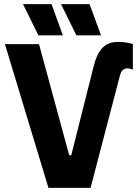

<svg xmlns="http://www.w3.org/2000/svg" viewBox="-20 -915 677 935"><path d="M472 -743 416 -895H277L352 -743ZM286 -743 231 -895H92L167 -743ZM327 -159H317L170 -700H4L216 0H421L564 -547C571 -573 583 -582 600 -582C608 -582 617 -580 627 -576V-701C601 -708 578 -711 556 -711C493 -711 457 -678 435 -588Z"/></svg>

Font: Fixel Text Bold
Style: Bold
Weight: 700
Width: 4
Designer: AlfaBravo + MacPaw
Foundry: Kyrylo Tkachov, Marchela Mozhyna, Serhii Makarenko, Maria Weinstein, Zakhar Kryvoshyya
Version: Version 1.211